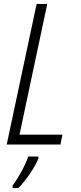

<svg xmlns="http://www.w3.org/2000/svg" viewBox="-20 -734 409 975"><path d="M14 0H287L297 -50H79L220 -714H166ZM44 208V221H73C111 184 159 113 175 71V61H123C109 106 69 176 44 208Z"/></svg>

Font: Noto Sans Condensed Light
Style: Italic
Weight: 300
Width: 3
Italic angle: -12°
Designer: Monotype Design Team
Foundry: Monotype Imaging Inc.
Version: Version 2.013